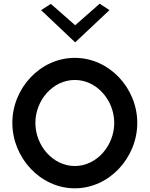

<svg xmlns="http://www.w3.org/2000/svg" viewBox="-20 -1019 816 1042"><path d="M203 -964 388 -789 574 -964 521 -999 388 -882 256 -998ZM172 -352C172 -474 266 -585 386 -585C506 -585 600 -474 600 -352C600 -230 506 -118 386 -118C266 -118 172 -230 172 -352ZM47 -352C47 -163 199 3 386 3C573 3 725 -163 725 -352C725 -541 573 -705 386 -705C199 -705 47 -541 47 -352Z"/></svg>

Font: Bluebird
Style: Li
Weight: 300
Designer: Jasper
Foundry: Cannot Into Space Fonts
Version: Version 0.98